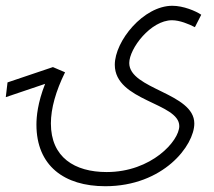

<svg xmlns="http://www.w3.org/2000/svg" viewBox="-82 -414 739 664"><path d="M44 17C44 159 140 230 282 230C483 230 590 89 590 13C590 -93 365 -105 365 -196C365 -246 439 -344 513 -344C539 -344 571 -331 592 -320L614 -363C595 -376 552 -394 514 -394C414 -394 315 -272 315 -190C315 -64 538 -59 538 22C538 73 442 181 287 181C176 181 94 130 94 13C94 -39 111 -99 143 -164L101 -182L-56 -129L-62 -78L74 -124C48 -58 44 -10 44 17Z"/></svg>

Font: Noto Sans Arabic ExtCond Light
Style: Regular
Weight: 300
Width: 2
Designer: Monotype Design Team, Nadine Chahine, Nizar Qandah and Khaled Hosny
Foundry: Monotype Imaging Inc.
Version: Version 2.012